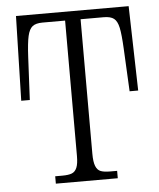

<svg xmlns="http://www.w3.org/2000/svg" viewBox="-52 -758 666 803"><g transform="rotate(-5 281.5 -356.5)"><path d="M150 -31H180Q206 -31 220 -36.5Q234 -42 241 -58.5Q248 -75 248 -108V-676H153Q125 -676 111 -665Q97 -654 90.5 -625.5Q84 -597 81 -538L72 -358H36L45 -713H518L527 -358H491L482 -538Q479 -598 473 -626Q467 -654 453 -665Q439 -676 410 -676H313V-111Q313 -77 320 -59.5Q327 -42 341 -36.5Q355 -31 381 -31H410V0H150Z"/></g></svg>

Font: Noto Serif NarrowLight
Style: Regular
Weight: 300
Width: 4
Designer: Monotype Design Team
Foundry: Monotype Imaging Inc.
Version: Version 1.001